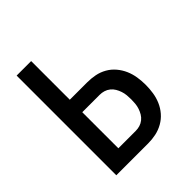

<svg xmlns="http://www.w3.org/2000/svg" viewBox="-200 -868 1001 1001"><g transform="rotate(-45 300.0 -367.5)"><path d="M83 0V-735H190V-450H318Q347 -450 375.5 -444.5Q404 -439 429.5 -424.5Q455 -410 474 -387.5Q493 -365 504.5 -338.5Q516 -312 520.5 -283Q525 -254 525 -225Q525 -196 520.5 -167Q516 -138 504.5 -111.5Q493 -85 474 -63Q455 -41 429.5 -26.5Q404 -12 375.5 -6Q347 0 318 0ZM318 -92Q334 -92 349 -96.5Q364 -101 376.5 -111Q389 -121 397 -134.5Q405 -148 410 -163Q415 -178 416.5 -194Q418 -210 418 -225Q418 -241 416.5 -256.5Q415 -272 410 -287Q405 -302 397 -315.5Q389 -329 376.5 -339Q364 -349 349 -353.5Q334 -358 318 -358H190V-92Z"/></g></svg>

Font: Iosevka Custom SmBdEx
Style: Regular
Weight: 600
Width: 7
Monospace: yes
Designer: Belleve Invis
Foundry: Belleve Invis
Version: Version 11.2.4; ttfautohint (v1.8.4)